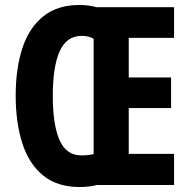

<svg xmlns="http://www.w3.org/2000/svg" viewBox="-20 -743 761 771"><path d="M298 -723Q337 -723 368 -714H679V-591H497V-432H667V-309H497V-125H679V0H368Q354 4 337 6Q320 8 299 8Q210 8 153 -38.5Q96 -85 69.5 -168Q43 -251 43 -359Q43 -468 70 -550Q97 -632 154 -677.5Q211 -723 298 -723ZM307 -599Q246 -598 219 -536Q192 -474 192 -358Q192 -242 219 -180.5Q246 -119 307 -119Q322 -119 334.5 -120.5Q347 -122 356 -124V-587Q337 -599 307 -599Z"/></svg>

Font: Noto Sans Bengali ExtraCondensed
Style: Bold
Weight: 700
Width: 2
Designer: Joana Ranito - Universal Thirst; Jelle Bosma - Monotype Design Team
Foundry: Universal Thirst ehf.
Version: Version 3.000; ttfautohint (v1.8.4.7-5d5b)